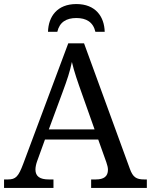

<svg xmlns="http://www.w3.org/2000/svg" viewBox="-20 -928 745 948"><path d="M217 -771H263C274 -819 308 -839 357 -839C406 -839 440 -819 451 -771H497C495 -846 452 -908 357 -908C262 -908 219 -846 217 -771ZM0 0H244V-42H221C177 -42 155 -57 155 -91C155 -102 158 -118 164 -134L202 -239H465L505 -127C510 -112 513 -101 513 -90C513 -57 493 -42 453 -42H430V0H705V-42H692C653 -42 636 -53 621 -95L395 -714H317L95 -120C71 -56 58 -42 19 -42H0ZM221 -289 289 -473C312 -535 325 -574 335 -622C346 -574 364 -523 385 -464L447 -289Z"/></svg>

Font: Noto Serif
Style: Regular
Weight: 400
Designer: Monotype Design Team
Foundry: Monotype Imaging Inc.
Version: Version 2.015